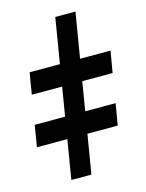

<svg xmlns="http://www.w3.org/2000/svg" viewBox="-168 -777 640 844"><g transform="rotate(-15 152.0 -355.0)"><path d="M259.3 -710.4 141.6 0H50.3L167.5 -710.4ZM-20.5 -407.2 -4.4 -504.9H363.8L347.2 -407.2ZM-58.6 -178.2 -42.5 -275.9H325.7L309.1 -178.2Z"/></g></svg>

Font: Inter Extra Bold
Style: Italic
Weight: 800
Italic angle: -9.39999°
Designer: Rasmus Andersson
Foundry: rsms
Version: Version 4.000;git-3c8e0fc